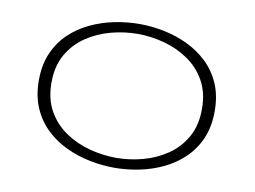

<svg xmlns="http://www.w3.org/2000/svg" viewBox="-77 -819 1254 943"><g transform="rotate(10 550.0 -347.5)"><path d="M546.5 11Q485.5 11 423 -1.5Q360.5 -14 303.8 -40.8Q247 -67.5 202.8 -109.8Q158.5 -152 132.8 -211.2Q107 -270.5 107 -348Q107 -425.5 132.8 -484.5Q158.5 -543.5 202.8 -585.5Q247 -627.5 303.8 -654.2Q360.5 -681 423 -693.5Q485.5 -706 546.5 -706Q607 -706 669.2 -693.5Q731.5 -681 787.8 -654.2Q844 -627.5 888.2 -585.5Q932.5 -543.5 958.2 -484.5Q984 -425.5 984 -348Q984 -270 958.2 -211Q932.5 -152 888.2 -109.8Q844 -67.5 787.8 -40.8Q731.5 -14 669.2 -1.5Q607 11 546.5 11ZM546.5 -38.5Q612 -38.5 678 -56Q744 -73.5 799 -110.8Q854 -148 887.2 -206.8Q920.5 -265.5 920.5 -348Q920.5 -430 887.2 -488.5Q854 -547 799 -584.2Q744 -621.5 678 -639Q612 -656.5 546.5 -656.5Q480.5 -656.5 414 -639Q347.5 -621.5 292.2 -584.2Q237 -547 203.5 -488.5Q170 -430 170 -348Q170 -265.5 203.5 -206.8Q237 -148 292.2 -110.8Q347.5 -73.5 414 -56Q480.5 -38.5 546.5 -38.5Z"/></g></svg>

Font: Trispace Expanded ExtraLight
Style: Regular
Weight: 200
Width: 7
Designer: Tyler Finck
Foundry: Etcetera Type Company
Version: Version 1.210; ttfautohint (v1.8.3)